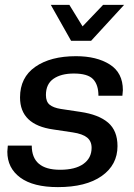

<svg xmlns="http://www.w3.org/2000/svg" viewBox="-20 -756 548 786"><path d="M217 10Q116 10 63 -29Q10 -68 10 -135Q10 -142 12 -160H110Q110 -61 226 -61Q288 -61 321.5 -85Q355 -109 355 -151Q355 -178 336.5 -193Q318 -208 278 -214L198 -226Q62 -245 62 -357Q62 -439 124.5 -482.5Q187 -526 291 -526Q376 -526 429.5 -492Q483 -458 483 -387Q483 -380 481 -364H383Q383 -409 361 -432Q339 -455 282 -455Q230 -455 199 -433.5Q168 -412 168 -367Q168 -340 183 -327.5Q198 -315 229 -310L309 -298Q384 -287 422.5 -254Q461 -221 461 -158Q461 -81 396.5 -35.5Q332 10 217 10ZM353 -589H271L188 -736H264L318 -648L402 -736H488Z"/></svg>

Font: Creato Display Medium
Style: Italic
Weight: 500
Italic angle: -10°
Version: Version 1.000